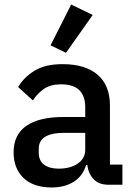

<svg xmlns="http://www.w3.org/2000/svg" viewBox="-20 -815 589 847"><path d="M459 0Q416 0 393 -24.5Q370 -49 365 -87H360Q345 -38 305 -13Q265 12 208 12Q127 12 83.5 -30Q40 -72 40 -143Q40 -221 96.5 -260Q153 -299 262 -299H356V-343Q356 -391 330 -417Q304 -443 249 -443Q203 -443 174 -423Q145 -403 125 -372L60 -431Q86 -475 133 -503.5Q180 -532 256 -532Q357 -532 411 -485Q465 -438 465 -350V-89H520V0ZM239 -71Q290 -71 323 -93.5Q356 -116 356 -154V-229H264Q151 -229 151 -159V-141Q151 -106 174.5 -88.5Q198 -71 239 -71ZM271 -582 203 -615 294 -795 389 -749Z"/></svg>

Font: IBM Plex Thai Medium
Style: Regular
Weight: 500
Designer: Mike Abbink, Paul van der Laan, Pieter van Rosmalen, Ben Mitchell, Mark Frömberg
Foundry: Bold Monday
Version: Version 1.0